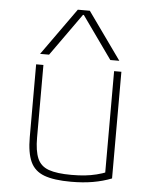

<svg xmlns="http://www.w3.org/2000/svg" viewBox="-55 -836 711 893"><g transform="rotate(5 300.0 -390.0)"><path d="M310 10Q230 10 184.5 -7Q139 -24 120 -65.5Q101 -107 101 -180V-520H135V-181Q135 -119 150 -84Q165 -49 203 -35.5Q241 -22 309 -22Q344 -22 372 -25Q400 -28 426 -34.5Q452 -41 477 -51L465 -31V-520H499V-22Q458 -6 412 2Q366 10 310 10ZM115 -570 272 -790H328L485 -570H443L302 -768H298L157 -570Z"/></g></svg>

Font: M PLUS Code Latin Expanded ExtraLight
Style: Regular
Weight: 250
Width: 7
Designer: Coji Morishita
Foundry: UNDERFOREST DESIGN
Version: Version 1.002; ttfautohint (v1.8.3)